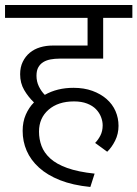

<svg xmlns="http://www.w3.org/2000/svg" viewBox="-29 -650 546 763"><path d="M330 93Q260 86 209.5 66Q159 46 126 16Q93 -14 77 -51Q61 -88 61 -130Q61 -166 73.5 -194.5Q86 -223 106 -243Q83 -265 67 -292.5Q51 -320 51 -355Q51 -383 61.5 -404.5Q72 -426 89.5 -440.5Q107 -455 130.5 -462Q154 -469 180 -469H319V-579H-9V-630H497V-579H381V-417H207Q189 -417 172.5 -414Q156 -411 143.5 -403.5Q131 -396 123.5 -383Q116 -370 116 -349Q116 -326 125.5 -306.5Q135 -287 149 -273Q198 -301 263 -301Q305 -301 338 -289Q371 -277 394.5 -256.5Q418 -236 430 -208.5Q442 -181 442 -150Q442 -118 428.5 -91Q415 -64 397 -47L349 -82Q361 -94 370 -111.5Q379 -129 379 -152Q379 -168 372.5 -185Q366 -202 352.5 -216Q339 -230 317 -238.5Q295 -247 265 -247Q202 -247 164 -214Q126 -181 126 -127Q126 -97 136 -70Q146 -43 170.5 -20.5Q195 2 238 17.5Q281 33 347 40Z"/></svg>

Font: Mukta Light
Style: Regular
Weight: 300
Designer: Girish Dalvi and Yashodeep Gholap
Foundry: Ek Type
Version: Version 2.538;PS 1.002;hotconv 16.6.51;makeotf.lib2.5.65220;